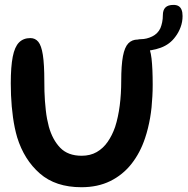

<svg xmlns="http://www.w3.org/2000/svg" viewBox="-20 -746 766 784"><path d="M312.5 18.5Q207 18.5 142.8 -37.5Q78.5 -93.5 50 -185.5Q44.5 -204.5 40.2 -225Q36 -245.5 33 -267Q30 -288.5 28 -311.2Q26 -334 25 -357.5Q24 -381 24 -405.5Q24 -473.5 32 -514.2Q40 -555 57.8 -572.8Q75.5 -590.5 104 -590.5Q124 -590.5 136.5 -575.2Q149 -560 155 -521.8Q161 -483.5 161 -414Q161 -393.5 161.5 -373.2Q162 -353 163.5 -333.8Q165 -314.5 167 -296Q169 -277.5 172.2 -260.5Q175.5 -243.5 179.5 -228.5Q194.5 -175 226 -142.5Q257.5 -110 313.5 -110Q348.5 -110 374.8 -125Q401 -140 419.5 -166.5Q438 -193 450 -227.5Q456.5 -247.5 461.2 -269.8Q466 -292 469 -315.8Q472 -339.5 473.5 -364.5Q475 -389.5 475 -414.5Q475 -479.5 482 -516.5Q489 -553.5 504 -569Q519 -584.5 542.5 -584.5Q567.5 -584.5 580.8 -566Q594 -547.5 598.8 -507Q603.5 -466.5 603.5 -399.5Q603.5 -376 602.2 -352.8Q601 -329.5 598.8 -307.2Q596.5 -285 592.8 -263.8Q589 -242.5 584 -222.2Q579 -202 572.5 -182.5Q552.5 -122 516.8 -76.8Q481 -31.5 430 -6.5Q379 18.5 312.5 18.5ZM555 -537.5Q543.5 -537.5 535.8 -543.5Q528 -549.5 528 -562.5Q528 -570.5 533.5 -578.2Q539 -586 554.5 -586Q578.5 -586 601.5 -597.2Q624.5 -608.5 635 -631Q639.5 -642 642.2 -655.2Q645 -668.5 645 -684Q645 -705 655.5 -715.5Q666 -726 688.5 -726Q701 -726 709 -721.2Q717 -716.5 721.2 -706.5Q725.5 -696.5 725.5 -680.5Q725.5 -657 717.5 -635.2Q709.5 -613.5 696.5 -596.5Q674 -565 636.5 -551.2Q599 -537.5 555 -537.5Z"/></svg>

Font: Gluten Thin
Style: Regular
Weight: 400
Version: Version 1.300